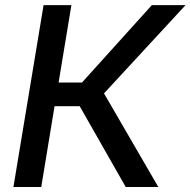

<svg xmlns="http://www.w3.org/2000/svg" viewBox="-20 -748 762 768"><path d="M33.7 0 154.3 -727.5H265.6L214.4 -418H308.1L587.4 -727.5H722.2L396 -374.5L613.3 0H482.9L298.8 -323.2H198.2L145 0Z"/></svg>

Font: Inter 16pt Medium
Style: Italic
Weight: 500
Italic angle: -9.3988°
Version: Version 4.001;git-66647c0bb